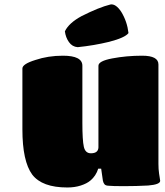

<svg xmlns="http://www.w3.org/2000/svg" viewBox="-20 -829 736 858"><path d="M418.9 -75.2Q408.7 -42.5 383.8 -22Q368.2 -8.8 341.1 0Q314 8.8 280.8 8.8Q168 8.8 124 -48.8Q80.1 -108.4 80.1 -251V-522.9Q80.1 -543 138.2 -561Q194.8 -580.1 261.2 -580.1Q348.1 -580.1 348.1 -535.2V-280.8Q348.1 -201.7 354.7 -172.9Q361.3 -144 386.2 -144Q418.5 -144 419.9 -169.9V-535.2Q419.9 -556.2 481 -567.9Q544.9 -580.1 615.2 -580.1Q688 -580.1 688 -541V-96.2Q688 -73.2 690.9 -53.2Q691.4 -49.3 693.6 -36.1Q695.8 -22.9 695.8 -21Q695.8 -4.4 642.1 0Q589.4 2.9 534.2 2.9Q482.4 2.9 464.8 1Q452.6 0.5 447.5 -4.9Q442.4 -10.3 439.9 -21L432.1 -75.2ZM474.1 -809.1Q498 -812.5 522 -775.9Q548.3 -732.9 554.2 -681.2Q539.1 -660.6 467.8 -642.1Q399.4 -625.5 327.1 -618.2Q302.7 -620.1 288.1 -640.9Q273.4 -661.6 270 -689Q287.6 -726.1 344.2 -756.8Q422.4 -796.4 474.1 -809.1Z"/></svg>

Font: GGS TheRock Black
Style: Regular
Weight: 900
Designer: Rodrigo Fuenzalida (2012); Goodgame Studios (2014)
Foundry: Rodrigo Fuenzalida,2012;  GGS,2014
Version: Version 1.002 | FøM Mod